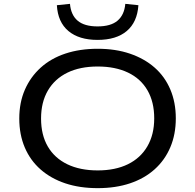

<svg xmlns="http://www.w3.org/2000/svg" viewBox="-20 -967 1012 996"><path d="M487 9Q393 9 318.5 -16Q244 -41 190.5 -88Q137 -135 108.5 -202Q80 -269 80 -352Q80 -435 109 -501.5Q138 -568 191 -616Q244 -664 319 -689Q394 -714 487 -714Q580 -714 654.5 -688.5Q729 -663 782 -616.5Q835 -570 863.5 -503Q892 -436 892 -353Q892 -270 863.5 -203Q835 -136 782 -88.5Q729 -41 654.5 -16Q580 9 487 9ZM487 -83Q578 -83 643.5 -115Q709 -147 744.5 -208Q780 -269 780 -353Q780 -438 745 -498.5Q710 -559 644 -590.5Q578 -622 487 -622Q395 -622 329.5 -590Q264 -558 228.5 -497.5Q193 -437 193 -352Q193 -267 228 -207Q263 -147 329 -115Q395 -83 487 -83ZM486 -760Q390 -760 335 -806Q280 -852 275 -940L343 -947Q348 -889 383 -859.5Q418 -830 486 -830Q555 -830 590 -860Q625 -890 630 -947L698 -940Q692 -852 637.5 -806Q583 -760 486 -760Z"/></svg>

Font: Nunito Sans 10pt Expanded Medium
Style: Regular
Weight: 500
Width: 7
Designer: Vernon Adams
Foundry: Vernon Adams
Version: Version 3.101;gftools[0.9.27]